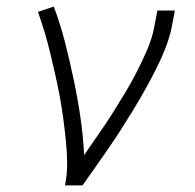

<svg xmlns="http://www.w3.org/2000/svg" viewBox="-20 -562 590 582"><path d="M177 0Q184 -35 183.5 -69.5Q183 -104 179.5 -137.5Q176 -171 171.5 -204.5Q167 -238 161 -270.5Q155 -303 147.5 -335.5Q140 -368 132.5 -400Q125 -432 115.5 -463.5Q106 -495 95 -526L143 -542Q163 -489 177 -434Q191 -379 203 -322.5Q215 -266 223.5 -208.5Q232 -151 235 -92Q256 -123 277.5 -153.5Q299 -184 319 -215.5Q339 -247 358 -278.5Q377 -310 394 -343Q411 -376 425.5 -409.5Q440 -443 447 -477L457 -530H510L500 -477Q493 -445 480.5 -413.5Q468 -382 452.5 -351.5Q437 -321 420 -290.5Q403 -260 385 -230.5Q367 -201 348.5 -172Q330 -143 310 -114Q290 -85 270 -56.5Q250 -28 230 0Z"/></svg>

Font: Lode Dark
Style: Italic
Weight: 400
Italic angle: -11°
Monospace: yes
Designer: Belleve Invis
Foundry: Belleve Invis
Version: Version 29.2.0; ttfautohint (v1.8.3)